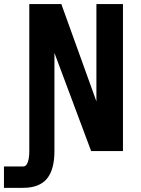

<svg xmlns="http://www.w3.org/2000/svg" viewBox="-76 -745 696 947"><path d="M68.5 -725H226.5L399.5 -245V-725H530.5V0H373.5L192.5 -484V0Q192.5 93 154.5 137.5Q116.5 182 36 181.5H-56.5V76H39Q54 76 61.2 54.5Q68.5 33 68.5 0Z"/></svg>

Font: JuliaMono ExtraBold
Style: Regular
Weight: 800
Monospace: yes
Designer: cormullion
Foundry: corm
Version: Version 0.055; ttfautohint (v1.8.4)